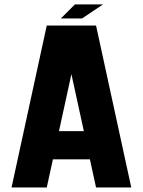

<svg xmlns="http://www.w3.org/2000/svg" viewBox="-20 -832 634 852"><path d="M187.5 -718.8H406.2L562.5 0H406.2L378.9 -125H214.8L187.5 0H31.2ZM241.7 -250H352.1L296.9 -502.9ZM343.8 -750H250L312.5 -812.5H437.5Z"/></svg>

Font: Signwood
Style: Regular
Weight: 400
Designer: GGBotNet
Foundry: GGBotNet
Version: 0.95